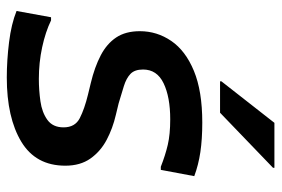

<svg xmlns="http://www.w3.org/2000/svg" viewBox="-148 -652 808 551"><g transform="rotate(90 255.5 -376.0)"><path d="M29 -119H38Q71 -103 115 -93.5Q159 -84 206 -84Q238 -84 270 -88.5Q302 -93 323.5 -108.5Q345 -124 345 -155Q345 -188 318.5 -201.5Q292 -215 251 -225L218 -233Q172 -244 138.5 -261.5Q105 -279 87 -306Q69 -333 69 -374Q69 -423 97 -464Q125 -505 183 -529Q241 -553 331 -553Q379 -553 416 -547.5Q453 -542 485 -530L467 -434H458Q425 -447 395 -454Q365 -461 322 -461Q258 -461 218.5 -442Q179 -423 179 -383Q179 -359 191.5 -347Q204 -335 226.5 -328Q249 -321 276 -313L309 -305Q348 -296 381 -278.5Q414 -261 434.5 -232Q455 -203 455 -160Q455 -75 386 -33.5Q317 8 202 8Q153 8 100.5 1.5Q48 -5 11 -20ZM213 -604V-608L332 -760H461V-756L303 -604Z"/></g></svg>

Font: Kufam Medium
Style: Italic
Weight: 500
Italic angle: -11°
Designer: Artur Schmal
Foundry: Original Type
Version: Version 1.301; ttfautohint (v1.8.3)